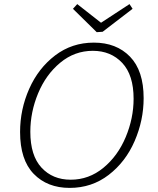

<svg xmlns="http://www.w3.org/2000/svg" viewBox="-20 -910 772 937"><path d="M78 -266Q78 -376 122.5 -476.5Q167 -577 249 -639.5Q331 -702 438 -702Q548 -702 614.5 -633.5Q681 -565 681 -431Q681 -323 637 -221.5Q593 -120 510.5 -56.5Q428 7 320 7Q211 7 144.5 -61.5Q78 -130 78 -266ZM632 -428Q632 -544 576.5 -603Q521 -662 433 -662Q344 -662 274 -604Q204 -546 166 -454.5Q128 -363 128 -267Q128 -151 182.5 -92Q237 -33 325 -33Q414 -33 484.5 -91Q555 -149 593.5 -241Q632 -333 632 -428ZM473 -799 612 -890 627 -867 481 -755 452 -753 336 -867 357 -890Z"/></svg>

Font: Bitter Pro Light
Style: Italic
Weight: 300
Italic angle: -9°
Designer: Sol Matas, and Bitter project Authors
Foundry: Sol Matas
Version: Version 1.010